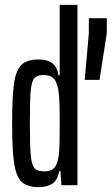

<svg xmlns="http://www.w3.org/2000/svg" viewBox="-20 -763 460 791"><path d="M30 -256Q30 -367 38 -420.5Q46 -474 68.5 -496Q91 -518 139 -518Q176 -518 196 -502Q216 -486 221 -453H226V-743H299V0H233L229 -58H224Q217 -20 195 -6Q173 8 140 8Q93 8 70 -13Q47 -34 38.5 -88.5Q30 -143 30 -256ZM219 -106Q224 -128 225 -162.5Q226 -197 226 -267Q226 -353 221 -388Q215 -426 201 -440Q187 -454 160 -454Q133 -454 121.5 -441Q110 -428 106.5 -389Q103 -350 103 -255Q103 -160 107 -121Q111 -82 122.5 -69.5Q134 -57 163 -57Q187 -57 200 -68Q213 -79 219 -106ZM329 -434 346 -626V-688H420V-626L390 -434Z"/></svg>

Font: Saira Ultra Condensed Medium
Style: Regular
Weight: 500
Width: 1
Designer: Hector Gatti with collaboration of the Omnibus-Type team
Foundry: Omnibus-Type
Version: Version 1.001; ttfautohint (v1.8)